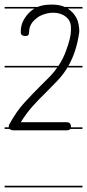

<svg xmlns="http://www.w3.org/2000/svg" viewBox="-20 -572 378 831"><path d="M337 -535H273Q297 -520 311 -494Q317 -483 320 -467Q323 -449 323 -444V-433Q311 -347 276 -287H337V-280H272Q269 -275 266 -270Q246 -240 222 -216L173 -166Q147 -141 121 -112Q95 -83 70 -43H268Q287 -43 287 -24V-21H337V-14H284Q280 -8 270 -8H38Q28 -8 23 -13L22 -14H0V-21H18Q18 -23 18 -26Q18 -30 21 -35Q51 -90 85.5 -127.5Q120 -165 148 -193L198 -243Q215 -261 228 -280H0V-287H233Q253 -317 265 -350Q287 -409 287 -439V-453Q287 -482 265 -499.5Q243 -517 210 -517Q181 -517 151 -502Q144 -498 136 -491Q106 -468 106 -433Q106 -416 91 -416Q70 -416 70 -432V-437Q70 -480 106 -517Q116 -527 129 -535H0V-542H143Q167 -552 199 -552H207Q229 -552 250 -546L260 -542H337ZM337 239H0V232H337Z"/></svg>

Font: Gruenewald VA 1. Klasse
Style: Regular
Weight: 400
Designer: Peter Wiegel
Foundry: Peter Wiegel, nach dem Schriftentwurf von Dr. H. Gr¸newald
Version: Version 0.007